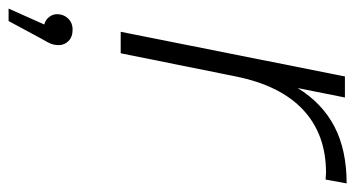

<svg xmlns="http://www.w3.org/2000/svg" viewBox="-211 -356 827 447"><g transform="rotate(90 202.5 -132.5)"><path d="M406 -526 397 -477 381 -478Q292 -478 235 -425Q178 -372 157 -268L103 0H53L157 -522H206L184 -412Q219 -469 273.5 -497.5Q328 -526 406 -526ZM84 144Q84 154 81 162Q78 170 70 183L28 261H-1L36 178Q25 175 18.5 166.5Q12 158 12 148Q12 133 22 122.5Q32 112 48 112Q65 112 74.5 121.5Q84 131 84 144Z"/></g></svg>

Font: Montserrat Alternates Light
Style: Italic
Weight: 300
Italic angle: -11.3°
Designer: Julieta Ulanovsky
Foundry: Julieta Ulanovsky
Version: Version 7.200